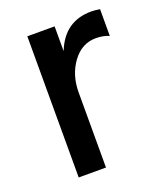

<svg xmlns="http://www.w3.org/2000/svg" viewBox="-103 -580 545 648"><g transform="rotate(-20 169.5 -256.0)"><path d="M167 0H69V-507H167V-418Q204 -512 300 -512Q314 -512 331 -509V-413Q310 -422 284 -422Q233 -422 200 -377Q167 -332 167 -270Z"/></g></svg>

Font: Hind Colombo Medium
Style: Regular
Weight: 500
Designer: Jyotish Sonowal, Aditi Pimprikar
Foundry: Indian Type Foundry
Version: Version 1.000;PS 1.0;hotconv 1.0.86;makeotf.lib2.5.63406; tt